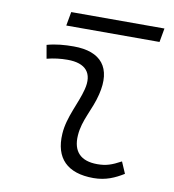

<svg xmlns="http://www.w3.org/2000/svg" viewBox="-78 -738 741 817"><g transform="rotate(10 293.0 -329.5)"><path d="M487.3 -81.1C447.3 -59.6 423.3 -51.3 385.3 -51.3C314 -51.3 278.3 -87.4 283.2 -157.7C287.6 -225.6 325.2 -275.4 341.8 -345.2C371.1 -463.9 318.8 -527.3 200.2 -527.3C161.6 -527.3 123 -524.4 85 -513.7L95.2 -455.6C125 -463.4 154.8 -466.8 184.6 -466.8C262.7 -466.8 296.9 -428.2 277.8 -355C262.7 -293.9 221.2 -226.1 216.8 -153.3C210 -46.4 266.6 9.8 379.4 9.8C432.6 9.8 471.7 -8.3 508.8 -31.2ZM153.3 -609.4H556.2L566.9 -669.4H164.1Z"/></g></svg>

Font: Cascadia Mono NF Light
Style: Italic
Weight: 300
Italic angle: -10°
Monospace: yes
Designer: Aaron Bell
Foundry: Saja Typeworks
Version: Version 2404.023